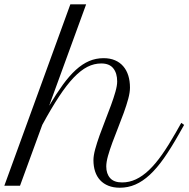

<svg xmlns="http://www.w3.org/2000/svg" viewBox="-126 -856 869 885"><path d="M198.2 -835.9H271L100.6 -368.7Q133.8 -424.3 163.8 -465.6Q193.8 -506.8 223.6 -533.9Q253.4 -561 284.7 -574.5Q315.9 -587.9 351.6 -587.9Q381.3 -587.9 404.1 -578.1Q426.8 -568.4 442.1 -550.5Q457.5 -532.7 465.3 -507.8Q473.1 -482.9 473.1 -452.1Q473.1 -430.2 465.1 -400.4Q457 -370.6 444.8 -336.9Q432.6 -303.2 418.5 -267.8Q404.3 -232.4 392.1 -199.2Q379.9 -166 371.8 -137.5Q363.8 -108.9 363.8 -88.9Q363.8 -55.2 381.6 -35.2Q399.4 -15.1 437 -15.1Q469.7 -15.1 500.2 -29.3Q530.8 -43.5 560.8 -72Q590.8 -100.6 621.1 -143.8Q651.4 -187 684.1 -244.6L709.5 -289.6L722.7 -280.3L697.3 -235.4Q661.6 -172.4 629.2 -126.2Q596.7 -80.1 564.2 -50Q531.7 -20 498 -5.4Q464.4 9.3 426.3 9.3Q396.5 9.3 373.8 0.2Q351.1 -8.8 335.7 -25.4Q320.3 -42 312.5 -65.4Q304.7 -88.9 304.7 -117.7Q304.7 -138.7 312.7 -168.2Q320.8 -197.8 333 -231.9Q345.2 -266.1 359.4 -302Q373.5 -337.9 385.7 -371.1Q397.9 -404.3 406 -432.9Q414.1 -461.4 414.1 -480.5Q414.1 -518.6 396.2 -541Q378.4 -563.5 340.8 -563.5Q307.6 -563.5 276.9 -547.9Q246.1 -532.2 213.6 -498.3Q181.2 -464.4 145.8 -410.6Q110.4 -356.9 68.8 -280.3L-33.7 0H-106Z"/></svg>

Font: Petit Formal Script
Style: Regular
Weight: 400
Version: Version 1.001; ttfautohint (v0.8) -G 200 -r 50